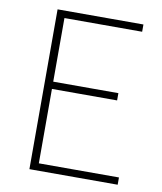

<svg xmlns="http://www.w3.org/2000/svg" viewBox="-82 -792 726 859"><g transform="rotate(10 281.0 -363.0)"><path d="M110 0H511V-33H147V-371H443V-404H147V-693H500V-726H110Z"/></g></svg>

Font: Noto Sans CJK HK Thin
Style: Regular
Weight: 100
Designer: Ryoko NISHIZUKA 西塚涼子 (kana, bopomofo & ideographs); Paul D. Hunt (Latin, Greek & Cyrillic); Sandoll Communications 산돌커뮤니
Foundry: Adobe
Version: Version 2.004;hotconv 1.0.118;makeotfexe 2.5.65603